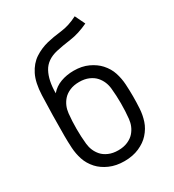

<svg xmlns="http://www.w3.org/2000/svg" viewBox="-188 -889 914 1006"><g transform="rotate(-30 268.5 -386.0)"><path d="M273.4 -536.1Q322.3 -536.1 360.1 -518.6Q397.9 -501 421.9 -474.6Q449.2 -444.3 460.4 -409.2Q471.7 -374 473.9 -337.2Q476.1 -300.3 476.1 -264.2Q476.1 -228.5 473.9 -191.4Q471.7 -154.3 460.2 -119.1Q448.7 -84 421.4 -53.7Q397.5 -26.9 358.2 -9.5Q318.8 7.8 268.6 7.8Q218.3 7.8 179.2 -9.5Q140.1 -26.9 115.7 -53.7Q88.4 -84 76.9 -119.1Q65.4 -154.3 63.2 -191.4Q61 -228.5 61 -264.2Q61 -389.2 65.4 -507.8Q68.4 -582.5 91.1 -627.7Q113.8 -672.9 150.6 -697.3Q187.5 -721.7 232.4 -732.9Q268.6 -741.7 318.8 -747.6Q369.1 -753.4 420.9 -780.3L450.2 -719.7Q391.1 -691.9 340.6 -685.1Q290 -678.2 250.5 -669.4Q185.5 -654.3 159.4 -606Q133.3 -557.6 133.3 -480.5Q157.7 -509.3 194.1 -522.7Q230.5 -536.1 273.4 -536.1ZM268.6 -470.7Q235.8 -470.7 211.2 -460Q186.5 -449.2 171.4 -432.1Q143.6 -400.4 138.9 -355.7Q134.3 -311 134.3 -264.2Q134.3 -217.3 138.9 -172.6Q143.6 -127.9 171.4 -96.2Q186.5 -79.1 211.2 -68.4Q235.8 -57.6 268.6 -57.6Q301.3 -57.6 325.9 -68.4Q350.6 -79.1 365.7 -96.2Q393.6 -127.9 398.2 -172.6Q402.8 -217.3 402.8 -264.2Q402.8 -311 398.2 -355.7Q393.6 -400.4 365.7 -432.1Q350.6 -449.2 325.9 -460Q301.3 -470.7 268.6 -470.7Z"/></g></svg>

Font: Gidole
Style: Regular
Weight: 400
Version: Version 2.100; ttfautohint (v1.8.4.7-5d5b)